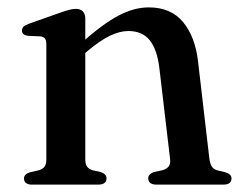

<svg xmlns="http://www.w3.org/2000/svg" viewBox="-20 -500 656 520"><path d="M211 -450V-68.5Q211 -55 216 -48.5Q221 -42 230.5 -39L253 -34Q268.5 -28.5 268.5 -17Q268.5 0 245.5 0H67Q55.5 0 50.2 -4.5Q45 -9 45 -16.5Q45 -22.5 49 -26.8Q53 -31 61.5 -33.5L85.5 -39Q95.5 -42 100.5 -48.5Q105.5 -55 105.5 -68.5V-379.5Q105.5 -390.5 101.8 -395.5Q98 -400.5 89.5 -401.5L55.5 -403Q47 -404.5 43.2 -408Q39.5 -411.5 39.5 -417Q39.5 -423.5 43.8 -427.8Q48 -432 59 -436L142.5 -465.5Q158 -471 167.8 -473.5Q177.5 -476 185.5 -476Q198 -476 204.5 -469Q211 -462 211 -450ZM196.5 -344 177 -363.5 199 -382.5Q258 -435 300.5 -457.5Q343 -480 383 -480Q443 -480 476 -440Q509 -400 516.5 -332.5L547 -70.5Q549 -56 553.8 -48.8Q558.5 -41.5 569 -38.5L590 -33.5Q598.5 -31 602.8 -26.8Q607 -22.5 607 -16.5Q607 -9 601.8 -4.5Q596.5 0 584.5 0H404.5Q381.5 0 381.5 -17Q381.5 -28.5 396.5 -34L420 -39Q431 -42 436.8 -49.2Q442.5 -56.5 440.5 -70.5L411.5 -316.5Q405.5 -366 385.5 -391Q365.5 -416 327.5 -416Q304 -416 277 -402.8Q250 -389.5 218 -362.5Z"/></svg>

Font: Fraunces Wonky
Style: Regular
Weight: 400
Version: Version 1.000;[b76b70a41]